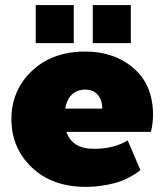

<svg xmlns="http://www.w3.org/2000/svg" viewBox="-20 -720 648 757"><path d="M345.8 -550V-700H495.8V-550ZM120.8 -550V-700H270.8V-550ZM316.7 -516.7Q430.8 -516.7 507.1 -450.8Q583.3 -385 583.3 -266.7Q583.3 -250 581.2 -233.3Q579.2 -216.7 576.7 -208.3L575 -200H241.7Q265 -133.3 350 -133.3Q430.8 -133.3 483.3 -166.7L533.3 -50Q530.8 -47.5 525.4 -42.9Q520 -38.3 500.4 -26.7Q480.8 -15 457.9 -6.2Q435 2.5 396.7 9.6Q358.3 16.7 316.7 16.7Q185.8 16.7 105.4 -60Q25 -136.7 25 -250Q25 -363.3 105.4 -440Q185.8 -516.7 316.7 -516.7ZM236.7 -291.7H383.3Q383.3 -325 365.8 -345.8Q348.3 -366.7 316.7 -366.7Q251.7 -366.7 236.7 -291.7Z"/></svg>

Font: BoonTook
Style: Regular
Weight: 400
Designer: Sungsit Sawaiwan
Foundry: FontUni
Version: Version 3.0